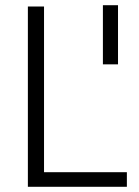

<svg xmlns="http://www.w3.org/2000/svg" viewBox="-20 -717 533 737"><path d="M467 -56H149V-692H87V0H467ZM375 -697V-470H433V-697Z"/></svg>

Font: RazerF5 Light
Style: Regular
Weight: 300
Foundry: Razer Inc.
Version: Version 2